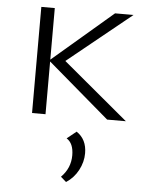

<svg xmlns="http://www.w3.org/2000/svg" viewBox="-53 -508 624 838"><g transform="rotate(5 258.5 -89.0)"><path d="M219 -239 505 0H423L153 -231V0H94V-465H153V-239L417 -465H498ZM295 64Q340 94 340 155Q340 193 321 229Q302 265 268 287L244 266Q285 225 285 169Q285 116 254 97Z"/></g></svg>

Font: EauTestSC Semilight
Style: Regular
Weight: 300
Designer: Christian Thalmann (Catharsis Fonts)
Version: Version 0.001;PS 000.001;hotconv 1.0.88;makeotf.lib2.5.64775